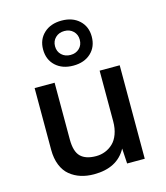

<svg xmlns="http://www.w3.org/2000/svg" viewBox="-119 -892 856 992"><g transform="rotate(-15 309.0 -395.5)"><path d="M433.1 -681.2Q433.1 -626.5 397.5 -593.3Q361.8 -560.1 303.2 -560.1Q244.6 -560.1 208.7 -593.3Q172.9 -626.5 172.9 -681.2Q172.9 -734.4 208.7 -767.6Q244.6 -800.8 303.2 -800.8Q361.8 -800.8 397.5 -767.6Q433.1 -734.4 433.1 -681.2ZM236.8 -681.2Q236.8 -652.8 255.6 -635Q274.4 -617.2 303.2 -617.2Q332 -617.2 350.6 -635Q369.1 -652.8 369.1 -681.2Q369.1 -709 350.6 -727.1Q332 -745.1 303.2 -745.1Q274.4 -745.1 255.6 -727.1Q236.8 -709 236.8 -681.2ZM261.2 9.8Q222.7 9.8 190.7 -0.5Q158.7 -10.7 133.3 -31.5Q107.9 -52.2 93.5 -87.6Q79.1 -123 79.1 -169.9V-500H186V-196.8Q186 -131.3 213.4 -104.7Q240.7 -78.1 295.9 -78.1Q321.8 -78.1 344.7 -87.2Q367.7 -96.2 386.2 -113.8Q404.8 -131.3 415.8 -161.1Q426.8 -190.9 426.8 -229V-500H534.2V0H439.9L435.1 -81.1Q385.7 9.8 261.2 9.8Z"/></g></svg>

Font: Work Sans Medium
Style: Regular
Weight: 500
Designer: Wei Huang
Foundry: Wei Huang
Version: Version 2.012